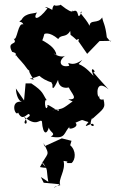

<svg xmlns="http://www.w3.org/2000/svg" viewBox="-20 -584 529 870"><path d="M244 -90C263 -60 183 -127 196 -103C185 -68 177 -146 193 -128C171 -160 179 -168 122 -206H96L89 -129L52 -183C53 -154 64 -126 79 -123C22 -130 50 -52 62 -74C86 -22 111 -90 115 -59C57 -17 129 -8 87 -57C147 -4 160 -48 170 -34C174 29 196 36 207 -32C182 15 245 16 210 35C282 49 267 15 297 -11C278 10 344 -6 322 -28C364 -45 341 -42 381 -31C342 14 410 -45 404 -13C374 -10 406 -70 397 -44C452 -94 459 -93 449 -134C418 -124 435 -170 427 -145C419 -147 411 -231 472 -179C396 -261 390 -276 398 -258C429 -248 379 -302 404 -240C332 -321 323 -273 353 -313C298 -271 280 -319 294 -286C254 -275 237 -308 281 -335C255 -311 199 -358 236 -335C231 -366 201 -388 145 -415C165 -398 167 -377 181 -430C181 -430 202 -443 244 -407C256 -430 280 -411 298 -444C303 -414 289 -439 327 -403C345 -415 336 -392 332 -402L375 -340L431 -398L484 -399C479 -394 481 -395 464 -415C457 -475 448 -478 443 -505C424 -474 388 -498 386 -467C365 -508 332 -529 351 -531C325 -478 343 -549 312 -533C303 -553 330 -502 254 -563C253 -566 265 -560 232 -558C216 -574 207 -502 233 -525C214 -549 164 -560 195 -546C151 -488 127 -495 148 -529C144 -521 96 -529 78 -495C55 -477 78 -494 86 -473C61 -486 58 -396 42 -409C65 -377 7 -401 35 -349C80 -338 12 -323 90 -340C23 -342 63 -331 105 -270C127 -251 94 -282 133 -223C103 -231 111 -221 160 -241C138 -265 161 -224 217 -210C217 -246 193 -248 218 -200C216 -178 222 -176 243 -222C248 -163 323 -196 290 -191C303 -161 340 -131 289 -134C343 -104 315 -144 314 -128C258 -88 272 -93 216 -84ZM165 218 178 244 251 251C213 277 218 262 253 255C242 227 279 189 268 145C313 150 253 156 304 155C323 140 326 98 298 74L304 54L260 43L181 79L177 64C209 126 197 102 161 173C217 183 172 170 170 148C202 190 188 182 199 240Z"/></svg>

Font: Asimov Aggro
Style: Condensed
Weight: 500
Designer: Google
Version: Version 2.000980; 2014